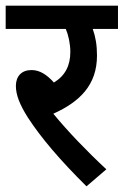

<svg xmlns="http://www.w3.org/2000/svg" viewBox="-20 -642 436 677"><path d="M355 -45C285 -110 219 -179 168 -241C261 -283 322 -342 322 -446C322 -483 317 -512 307 -540H396V-622H0V-540H212C221 -519 228 -488 228 -459C228 -411 210 -375 170 -351C145 -379 120 -395 91 -395C56 -395 36 -373 36 -339C36 -308 49 -274 78 -228C124 -157 191 -78 285 15Z"/></svg>

Font: Noto Sans Devanagari SemiCondensed Medium
Style: Regular
Weight: 500
Width: 4
Designer: Jelle Bosma - Monotype Design Team
Foundry: Monotype Imaging Inc.
Version: Version 2.004